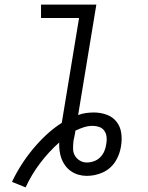

<svg xmlns="http://www.w3.org/2000/svg" viewBox="-20 -755 640 833"><path d="M91 58 32 34Q50 -4 73 -40Q96 -76 123 -108.5Q150 -141 181 -170Q212 -199 248 -222L323 -677H158V-735H398L319 -256Q335 -262 352.5 -264.5Q370 -267 387 -267Q416 -267 442.5 -257.5Q469 -248 485.5 -227Q502 -206 506 -178Q510 -150 505 -121Q505 -121 505 -120.5Q505 -120 505 -120Q502 -102 496 -85.5Q490 -69 480 -53.5Q470 -38 456 -26Q442 -14 425 -6.5Q408 1 391 4.5Q374 8 356 8Q338 8 320.5 3Q303 -2 288.5 -12Q274 -22 263.5 -36Q253 -50 247 -66Q241 -82 238.5 -100.5Q236 -119 237 -137Q191 -96 154 -47Q117 2 91 58ZM356 -50Q372 -50 387.5 -55.5Q403 -61 414.5 -72.5Q426 -84 432.5 -99Q439 -114 441 -130Q441 -130 441 -130Q441 -130 441 -130Q441 -130 441 -130Q441 -130 441 -130Q444 -145 442.5 -160Q441 -175 433 -187Q425 -199 411 -204Q397 -209 382 -209Q363 -209 344 -203Q325 -197 307 -188Q306 -177 303.5 -166Q301 -155 299 -145Q297 -128 297 -111Q297 -94 304.5 -80.5Q312 -67 326 -58.5Q340 -50 356 -50Z"/></svg>

Font: Iosevka Curly Slab LtEx
Style: Italic
Weight: 300
Width: 7
Italic angle: -9°
Monospace: yes
Designer: Belleve Invis
Foundry: Belleve Invis
Version: Version 11.1.0; ttfautohint (v1.8.3)